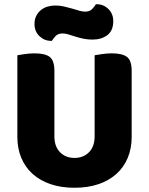

<svg xmlns="http://www.w3.org/2000/svg" viewBox="-20 -869 704 907"><path d="M332 18Q269 18 219 1Q169 -16 134 -47.5Q99 -79 80.5 -123.5Q62 -168 62 -222V-608Q74 -610 97 -613.5Q120 -617 143 -617Q193 -617 215 -600Q237 -583 237 -534V-225Q237 -177 263.5 -150Q290 -123 332 -123Q374 -123 400.5 -150Q427 -177 427 -225V-608Q439 -610 462 -613.5Q485 -617 508 -617Q558 -617 580 -600Q602 -583 602 -534V-222Q602 -168 583.5 -123.5Q565 -79 530 -47.5Q495 -16 445 1Q395 18 332 18ZM241 -843Q262 -843 282 -838.5Q302 -834 320.5 -828.5Q339 -823 354.5 -818.5Q370 -814 382 -814Q404 -814 416 -827Q428 -840 433 -849H437Q469 -849 492 -826.5Q515 -804 515 -769Q515 -724 487 -703Q459 -682 417 -682Q393 -682 372.5 -686.5Q352 -691 335 -696.5Q318 -702 303 -706.5Q288 -711 276 -711Q254 -711 242.5 -698.5Q231 -686 225 -676H221Q190 -676 166.5 -698Q143 -720 143 -756Q143 -778 151.5 -794.5Q160 -811 174 -822Q188 -833 205.5 -838Q223 -843 241 -843Z"/></svg>

Font: Baloo Paaji 2 ExtraBold
Style: Regular
Weight: 800
Designer: Shuchita Grover, Noopur Datye and Ek Type
Foundry: Ek Type
Version: Version 1.640;hotconv 1.0.111;makeotfexe 2.5.65597; ttfautoh